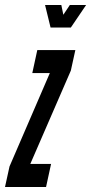

<svg xmlns="http://www.w3.org/2000/svg" viewBox="-54 -747 364 767"><path d="M-34 0H130L150 -92H67L229 -465L247 -547H95L75 -455H145L-16 -82ZM148 -637H229L290 -727H225L199 -688L191 -727H126Z"/></svg>

Font: League Gothic Condensed Italic
Style: Regular
Weight: 400
Width: 3
Designer: The League of Moveable Type
Version: Version 1.600; ttfautohint (v1.8.3)